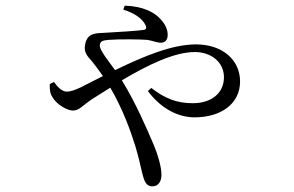

<svg xmlns="http://www.w3.org/2000/svg" viewBox="-20 -591 1040 679"><path d="M668 -176C759 -176 829 -222 829 -303C829 -378 768 -434 673 -434C590 -434 492 -394 387 -343C363 -376 333 -413 333 -429C333 -445 342 -448 364 -450C407 -453 473 -452 501 -450C520 -447 535 -440 548 -440C564 -440 573 -449 573 -468C573 -487 564 -506 548 -523C528 -546 488 -569 421 -571L416 -557C461 -543 486 -521 494 -503C500 -491 497 -486 486 -485C464 -482 407 -478 350 -475C326 -473 288 -478 281 -433C275 -404 291 -391 307 -372C317 -359 329 -344 344 -322L283 -291C257 -277 233 -267 216 -267C199 -267 183 -284 171 -301L156 -294C155 -271 158 -258 167 -245C180 -223 216 -200 238 -200C260 -200 271 -217 305 -240L370 -281C414 -206 442 -128 459 -73C474 -24 481 18 487 36C494 59 503 68 519 68C539 68 551 52 551 27C551 0 539 -42 524 -78C498 -139 460 -227 411 -307C502 -361 596 -407 669 -407C727 -407 772 -371 772 -318C772 -261 727 -226 662 -226C606 -226 564 -242 515 -280L503 -269C550 -206 611 -176 668 -176Z"/></svg>

Font: Source Han Serif CN
Style: Regular
Weight: 400
Designer: Ryoko NISHIZUKA 西塚涼子 (kana & ideographs); Frank Grießhammer (Latin, Greek & Cyrillic); Wenlong ZHANG 张文龙 (bopomofo); San
Foundry: Adobe
Version: Version 2.003;hotconv 1.1.1;makeotfexe 2.6.0